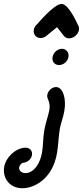

<svg xmlns="http://www.w3.org/2000/svg" viewBox="-208 -753 431 999"><path d="M2.5 -555C13.1 -555 24.6 -559.1 34.5 -567.2L88.7 -611.7L124.4 -566.3C130.9 -557.7 140.7 -553.6 151.4 -553.6C175.4 -553.6 198.8 -574.2 202.7 -596.4C204.6 -607 202.4 -617.7 195.9 -626.3C195.9 -626.3 149.9 -732.7 112.4 -732.7C73 -732.7 -13.1 -628.6 -13.8 -628.1C-24 -619.8 -30.3 -608.9 -32.2 -598C-36.4 -574.1 -19.2 -555 2.5 -555ZM148.2 -456.4C152.4 -480 136.7 -499.1 114 -499.1C91.2 -499.1 69.7 -480 65.5 -456.4C61.3 -432.7 76.3 -414.5 99.1 -414.5C121.8 -414.5 144.1 -432.7 148.2 -456.4ZM48.5 -179.2C43.9 -153.4 29.6 -115.1 23.2 -78.8C14.8 -31.2 17.1 4.6 10.7 40.3C1.5 92.7 -23 131.6 -56.8 144.5C-63.5 146.7 -69.8 147.6 -75.6 147.6C-97.5 147.6 -111.2 133.5 -108.2 116.4C-106.9 109.2 -96.6 93.6 -85.1 93.6C-64.8 91.8 -45.4 74.5 -41.8 54.5C-38 32.7 -52.2 15.5 -74 15.5H-77.7C-130.2 18.5 -177.8 67.7 -186.1 114.5C-196.6 174.3 -157.3 226.4 -91.1 226.4C-32.1 226.4 64.5 180.7 88.4 44.9C96.1 1.6 96.7 -46 103.2 -82.8C108.4 -112.3 120.3 -139.1 126.8 -176.1C138.2 -240.7 118.6 -300 84.3 -300H83.4C62.5 -300 41.9 -280.9 38.2 -260C33.7 -234.8 57 -227.7 48.5 -179.2Z"/></svg>

Font: TudorRose
Style: Oblique
Weight: 500
Italic angle: 10°
Version: Version 001.000